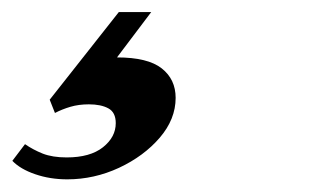

<svg xmlns="http://www.w3.org/2000/svg" viewBox="-194 -36 500 311"><path d="M-85 254.5Q-113 254.5 -137 246.2Q-161 238 -174 224.5L-153.5 197.5Q-140.5 206.5 -124.8 212.8Q-109 219 -86 219Q-48 219 -27.2 202.5Q-6.5 186 -6.5 163.5Q-6.5 146 -18.5 139.5Q-30.5 133 -50 133Q-66.5 133 -80 137Q-93.5 141 -105 147L-113.5 125.5L-1.5 -16.5H51L-4.5 57Q45.5 57 68 74.8Q90.5 92.5 90.5 122.5Q90.5 157 64.8 187Q39 217 -1.2 235.8Q-41.5 254.5 -85 254.5Z"/></svg>

Font: Libre Caslon Text Bold
Style: Italic
Weight: 700
Italic angle: -22.583°
Designer: Pablo Impallari, Rodrigo Fuenzalida, Katja Schimmel
Foundry: Pablo Impallari, Rodrigo Fuenzalida
Version: Version 2.000